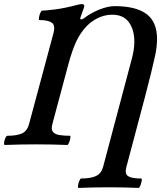

<svg xmlns="http://www.w3.org/2000/svg" viewBox="-31 -706 788 939"><path d="M353 213Q349 213 350.5 201.5Q352 190 357 178.5Q362 167 366 167Q412 167 438 155Q464 143 473 111L614 -420Q626 -464 626 -502Q626 -560 599.5 -597Q573 -634 518 -634Q466 -634 419.5 -601Q373 -568 341 -501Q323 -463 304 -394L225 -99Q218 -73 228 -61Q238 -49 260 -45.5Q282 -42 311 -42Q315 -42 313 -30.5Q311 -19 306.5 -8Q302 3 298 3Q222 0 146 0Q70 0 -7 3Q-12 3 -11 -8Q-10 -19 -5 -30.5Q0 -42 6 -42Q51 -42 76.5 -53.5Q102 -65 111 -99L230 -542Q241 -582 222.5 -595Q204 -608 161 -608Q158 -608 159.5 -619.5Q161 -631 166 -642.5Q171 -654 176 -654Q190 -654 238.5 -660Q287 -666 350 -683Q362 -686 370 -686Q386 -686 379 -667L364 -625Q358 -611 366 -611Q372 -611 377 -615Q414 -643 455.5 -659.5Q497 -676 530 -676Q634 -676 685.5 -637.5Q737 -599 737 -516Q737 -499 735 -480Q733 -461 729 -440Q721 -403 708 -349.5Q695 -296 677 -228L587 111Q578 144 595.5 155.5Q613 167 659 167Q664 167 662 178.5Q660 190 655.5 201.5Q651 213 647 213Q574 210 500 210Q427 210 353 213Z"/></svg>

Font: Junicode
Style: Bold Italic
Weight: 700
Italic angle: -11°
Designer: Peter S. Baker
Version: Version 2.100; ttfautohint (v1.8.4)